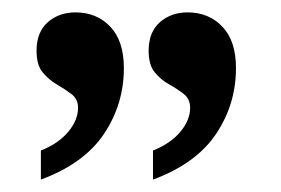

<svg xmlns="http://www.w3.org/2000/svg" viewBox="-20 -667 453 310"><path d="M46 -377V-424Q74 -435 90 -454Q106 -473 106 -493Q106 -507 95.5 -515Q85 -523 72 -530.5Q59 -538 49 -550Q39 -562 39 -585Q39 -615 57 -631Q75 -647 102 -647Q136 -647 158 -624Q180 -601 180 -557Q180 -499 148 -451Q116 -403 46 -377ZM227 -377V-424Q255 -435 271 -454Q287 -473 287 -493Q287 -507 277 -515Q267 -523 253.5 -530.5Q240 -538 230 -550Q220 -562 220 -585Q220 -615 238 -631Q256 -647 283 -647Q317 -647 339 -624Q361 -601 361 -557Q361 -499 329 -451Q297 -403 227 -377Z"/></svg>

Font: Noto Serif Hebrew SemiCondensed SemiBold
Style: Regular
Weight: 600
Width: 4
Designer: Monotype Design Team
Foundry: Monotype Imaging Inc.
Version: Version 2.004; ttfautohint (v1.8.4.7-5d5b)